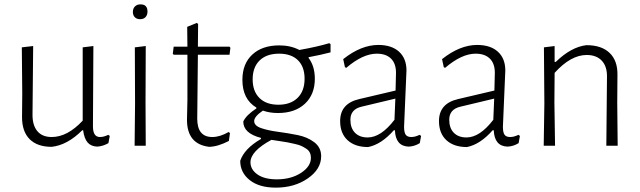

<svg xmlns="http://www.w3.org/2000/svg" viewBox="-20 -668 2932 880"><path d="M217 5Q151 5 116 -30Q81 -65 81 -131L82 -240L80 -451L132 -457L129 -141Q129 -93 151.5 -66.5Q174 -40 217 -40Q289 -40 359 -115V-451L408 -457L406 -89Q406 -40 438 -40Q456 -40 476 -50L483 -45L477 -12Q453 2 426 4Q397 3 381.5 -15Q366 -33 361 -71H357Q289 -3 217 5Z M624 -648Q656 -648 656 -615Q656 -599 647 -589.5Q638 -580 622 -580Q607 -580 598 -589Q589 -598 589 -613Q589 -629 598.5 -638.5Q608 -648 624 -648ZM597 0 599 -195 598 -451 648 -457 647 -198 648 0Z M939 5Q837 -7 837 -119L839 -209V-417H776L772 -422L776 -454H839L838 -545L882 -563L888 -558L887 -454H1032L1036 -449L1032 -417H887L884 -124Q884 -40 953 -40Q988 -40 1028 -63L1034 -58L1029 -22Q979 4 939 5Z M1260 -460Q1312 -460 1352 -439Q1432 -453 1489 -470L1495 -466V-428Q1449 -416 1395 -406L1394 -403Q1423 -365 1423 -307Q1423 -235 1377.5 -192.5Q1332 -150 1254 -150Q1216 -150 1185 -161Q1145 -134 1145 -113Q1145 -92 1176.5 -81Q1208 -70 1253.5 -64Q1299 -58 1344 -49Q1389 -40 1420.5 -16Q1452 8 1452 48Q1452 107 1391 149.5Q1330 192 1244 192Q1168 192 1124.5 157.5Q1081 123 1081 69Q1100 13 1176 -31V-36Q1095 -57 1095 -111Q1108 -140 1155 -171V-175Q1091 -213 1091 -302Q1091 -376 1136.5 -418Q1182 -460 1260 -460ZM1259 -422Q1202 -422 1170 -391Q1138 -360 1138 -304Q1138 -250 1169 -219Q1200 -188 1256 -188Q1312 -188 1344 -219.5Q1376 -251 1376 -307Q1376 -362 1345.5 -392Q1315 -422 1259 -422ZM1128 76Q1128 109 1160 131.5Q1192 154 1249 154Q1314 154 1359.5 124.5Q1405 95 1405 55Q1405 42 1400 31.5Q1395 21 1383.5 13.5Q1372 6 1361.5 1Q1351 -4 1330.5 -8.5Q1310 -13 1298 -15.5Q1286 -18 1260.5 -21.5Q1235 -25 1224 -27Q1128 25 1128 76Z M1714 -462Q1775 -462 1809 -431Q1843 -400 1843 -345Q1843 -330 1837.5 -216Q1832 -102 1832 -87Q1832 -61 1839.5 -50.5Q1847 -40 1865 -40Q1883 -40 1903 -50L1910 -45L1904 -12Q1880 3 1853 4Q1793 2 1790 -71H1785Q1728 -6 1667 6Q1607 6 1573 -25.5Q1539 -57 1539 -113Q1539 -194 1627 -214L1793 -253L1795 -334Q1795 -377 1772 -399.5Q1749 -422 1707 -422Q1643 -422 1567 -357L1561 -360L1553 -397Q1635 -462 1714 -462ZM1792 -216 1637 -179Q1586 -167 1586 -119Q1586 -81 1607 -59.5Q1628 -38 1665 -38Q1726 -38 1788 -119Z M2167 -462Q2228 -462 2262 -431Q2296 -400 2296 -345Q2296 -330 2290.5 -216Q2285 -102 2285 -87Q2285 -61 2292.5 -50.5Q2300 -40 2318 -40Q2336 -40 2356 -50L2363 -45L2357 -12Q2333 3 2306 4Q2246 2 2243 -71H2238Q2181 -6 2120 6Q2060 6 2026 -25.5Q1992 -57 1992 -113Q1992 -194 2080 -214L2246 -253L2248 -334Q2248 -377 2225 -399.5Q2202 -422 2160 -422Q2096 -422 2020 -357L2014 -360L2006 -397Q2088 -462 2167 -462ZM2245 -216 2090 -179Q2039 -167 2039 -119Q2039 -81 2060 -59.5Q2081 -38 2118 -38Q2179 -38 2241 -119Z M2522 -457V-384H2527Q2598 -453 2668 -461Q2737 -461 2774 -425.5Q2811 -390 2810 -325L2809 -197L2811 0H2759L2762 -315Q2763 -363 2738.5 -389.5Q2714 -416 2669 -416Q2596 -416 2522 -334L2521 -198L2524 0H2472L2475 -195L2473 -451Z"/></svg>

Font: Alegreya Sans SC Light
Style: Regular
Weight: 300
Designer: Juan Pablo del Peral
Foundry: Huerta Tipografica
Version: Version 2.007